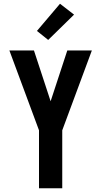

<svg xmlns="http://www.w3.org/2000/svg" viewBox="-20 -1004 540 1024"><path d="M188 0V-309L30 -735H161L231 -522L250 -464L339 -735H470L312 -309V0ZM237 -791 177 -839 300 -984 375 -926Z"/></svg>

Font: Iosevka SS18 Extrabold
Style: Regular
Weight: 800
Monospace: yes
Designer: Belleve Invis
Foundry: Belleve Invis
Version: Version 25.1.1; ttfautohint (v1.8.4)